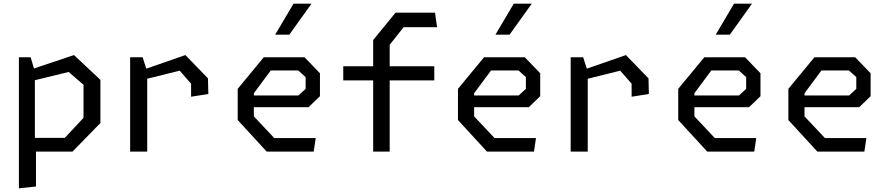

<svg xmlns="http://www.w3.org/2000/svg" viewBox="-20 -826 4840 1046"><path d="M83 200V-514H147L165 -453L383 -526L527 -391V-156L375 0H176V190ZM170 -75H333L435 -184V-364L354 -434L170 -389Z M1021 -299V-370L959 -441L782 -397V0H689V-514H757L777 -452L990 -526L1113 -399L1115 -314Z M1433 0 1275 -172V-342L1417 -514H1639L1723 -427V-302L1661 -242H1363V-192L1474 -74H1700L1689 0ZM1363 -306H1606L1645 -342V-406L1605 -442H1455L1363 -318ZM1479 -637H1556L1677 -806H1579Z M2013 0V-388H1850V-465H2013V-608L2135 -757H2350L2361 -678H2179L2103 -582V-465H2346V-388H2103V0Z M2633 0 2475 -172V-342L2617 -514H2839L2923 -427V-302L2861 -242H2563V-192L2674 -74H2900L2889 0ZM2563 -306H2806L2845 -342V-406L2805 -442H2655L2563 -318ZM2679 -637H2756L2877 -806H2779Z M3421 -299V-370L3359 -441L3182 -397V0H3089V-514H3157L3177 -452L3390 -526L3513 -399L3515 -314Z M3833 0 3675 -172V-342L3817 -514H4039L4123 -427V-302L4061 -242H3763V-192L3874 -74H4100L4089 0ZM3763 -306H4006L4045 -342V-406L4005 -442H3855L3763 -318ZM3879 -637H3956L4077 -806H3979Z M4433 0 4275 -172V-342L4417 -514H4639L4723 -427V-302L4661 -242H4363V-192L4474 -74H4700L4689 0ZM4363 -306H4606L4645 -342V-406L4605 -442H4455L4363 -318Z"/></svg>

Font: Moralerspace Krypton JPDOC
Style: Regular
Weight: 400
Version: v0.0.6; ttfautohint (v1.8.4.7-5d5b-dirty) -l 6 -r 45 -G 200 